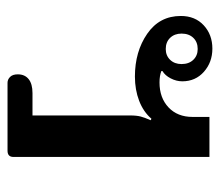

<svg xmlns="http://www.w3.org/2000/svg" viewBox="-58 -540 598 523"><g transform="rotate(90 241.5 -279.0)"><path d="M183 -28Q183 -47 196 -57.5Q209 -68 234 -68H295V-334Q295 -352 298 -363Q301 -374 308 -390L304 -392Q285 -370 255 -358.5Q225 -347 189 -347Q121 -347 72.5 -380.5Q24 -414 24 -472Q24 -511 49.5 -534.5Q75 -558 113 -558Q150 -558 176 -535Q202 -512 202 -476Q202 -460 194 -444.5Q186 -429 174 -422V-419Q187 -414 205 -414Q247 -414 273 -438.5Q299 -463 299 -504V-550H408V-16Q408 0 391 0H206Q197 0 190 -7Q183 -14 183 -28ZM155 -474Q155 -494 143.5 -506Q132 -518 114 -518Q95 -518 83.5 -506Q72 -494 72 -474Q72 -455 83.5 -443Q95 -431 114 -431Q132 -431 143.5 -443Q155 -455 155 -474Z"/></g></svg>

Font: MaitreeSemiBold
Style: Regular
Weight: 600
Designer: CadsonDemak Team
Foundry: CadsonDemak
Version: Version 1.000